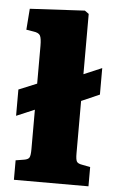

<svg xmlns="http://www.w3.org/2000/svg" viewBox="-54 -806 515 844"><g transform="rotate(5 203.0 -384.0)"><path d="M40 0V-86L77 -92Q95 -95 100 -104Q105 -113 105 -141V-315L25 -281V-397L105 -430V-597Q105 -630 98.5 -642Q92 -654 68 -657L37 -662L44 -755L286 -768L304 -755V-489L384 -523V-406L304 -371V-139Q304 -113 309 -104Q314 -95 333 -92L369 -85V0Z"/></g></svg>

Font: Literata 12pt ExtraBold
Style: Regular
Weight: 800
Designer: Latin by Veronika Burian and Jose Scaglione. Greek by Irene Vlachou. Cyrillic by Vera Evstafieva.
Foundry: TypeTogether
Version: Version 3.002